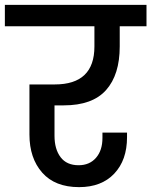

<svg xmlns="http://www.w3.org/2000/svg" viewBox="-44 -760 622 789"><path d="M180 -327V-202Q180 -147 205 -114Q230 -81 279 -81Q324 -81 350.5 -111.5Q377 -142 377 -193V-215H478V-196Q478 -102 425.5 -46.5Q373 9 281 9Q182 9 129.5 -50.5Q77 -110 77 -207V-413H181Q344 -413 344 -569V-652H-24V-740H558V-652H448V-569Q448 -453 392 -390Q336 -327 218 -327Z"/></svg>

Font: Poppins Medium A&M
Style: Regular
Weight: 500
Designer: Ninad Kale (Devanagari), Jonny Pinhorn (Latin)
Foundry: Indian Type Foundry
Version: 4.004